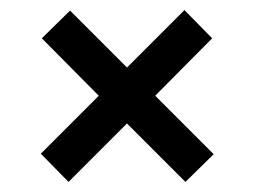

<svg xmlns="http://www.w3.org/2000/svg" viewBox="-20 -463 504 381"><path d="M404 -157 348 -102 232 -218 116 -102 61 -158 176 -273 63 -387 119 -442 232 -329 346 -443 401 -387 288 -273Z"/></svg>

Font: Raleway-v4020 Medium
Style: Regular
Weight: 500
Designer: Matt McInerney, Pablo Impallari, Rodrigo Fuenzalida
Foundry: Matt McInerney, Pablo Impallari, Rodrigo Fuenzalida
Version: Version 4.020;PS 004.020;hotconv 1.0.88;makeotf.lib2.5.64775